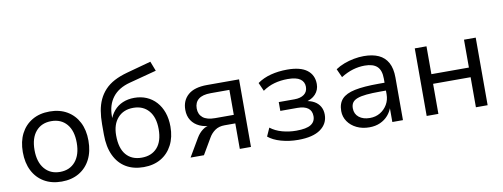

<svg xmlns="http://www.w3.org/2000/svg" viewBox="-60 -1043 3593 1371"><g transform="rotate(-10 1736.0 -357.5)"><path d="M296 9Q223 9 169.5 -22.5Q116 -54 87 -111Q58 -168 58 -246Q58 -323 87 -379.5Q116 -436 169.5 -467.5Q223 -499 296 -499Q369 -499 422.5 -467.5Q476 -436 505 -379.5Q534 -323 534 -246Q534 -168 505 -111Q476 -54 422.5 -22.5Q369 9 296 9ZM296 -61Q367 -61 408 -110Q449 -159 449 -246Q449 -333 408 -381Q367 -429 296 -429Q225 -429 184 -381Q143 -333 143 -246Q143 -159 184.5 -110Q226 -61 296 -61Z M891 9Q817 9 763 -23Q709 -55 679.5 -117.5Q650 -180 650 -269V-344Q650 -396 657.5 -440.5Q665 -485 682 -521.5Q699 -558 727 -588Q755 -618 795.5 -639.5Q836 -661 891 -676L1067 -724L1094 -654L897 -602Q813 -580 771 -525Q729 -470 729 -389V-356H722Q735 -397 761 -427.5Q787 -458 824.5 -474Q862 -490 909 -490Q957 -490 997 -473Q1037 -456 1066.5 -423.5Q1096 -391 1112 -345.5Q1128 -300 1128 -243Q1128 -167 1098.5 -110Q1069 -53 1016 -22Q963 9 891 9ZM888 -60Q960 -60 1001 -106Q1042 -152 1042 -240Q1042 -326 1001 -373.5Q960 -421 889 -421Q818 -421 776.5 -374.5Q735 -328 735 -248Q735 -155 775.5 -107.5Q816 -60 888 -60Z M1231 0 1308 -131Q1327 -163 1354 -183Q1381 -203 1408 -203H1418V-199Q1370 -199 1332.5 -216Q1295 -233 1274 -265Q1253 -297 1253 -342Q1253 -410 1299 -450Q1345 -490 1437 -490H1669V0H1588V-185H1510Q1469 -185 1441 -165.5Q1413 -146 1396 -116L1328 0ZM1453 -247H1588V-428H1453Q1393 -428 1364 -404.5Q1335 -381 1335 -338Q1335 -295 1364 -271Q1393 -247 1453 -247Z M2011 9Q1945 9 1887 -7.5Q1829 -24 1795 -53L1822 -113Q1858 -85 1907 -71.5Q1956 -58 2009 -58Q2082 -58 2114.5 -78.5Q2147 -99 2147 -139Q2147 -178 2120.5 -197.5Q2094 -217 2044 -217H1920V-281H2034Q2078 -281 2104 -300Q2130 -319 2130 -355Q2130 -391 2101.5 -411.5Q2073 -432 2011 -432Q1959 -432 1914 -419.5Q1869 -407 1829 -379L1802 -440Q1844 -470 1899.5 -484.5Q1955 -499 2019 -499Q2115 -499 2162.5 -462.5Q2210 -426 2210 -361Q2210 -318 2182 -287.5Q2154 -257 2105 -248V-255Q2144 -251 2171.5 -235.5Q2199 -220 2213.5 -194.5Q2228 -169 2228 -136Q2228 -70 2173 -30.5Q2118 9 2011 9Z M2527 9Q2476 9 2435.5 -10.5Q2395 -30 2371.5 -64Q2348 -98 2348 -140Q2348 -195 2377.5 -227Q2407 -259 2472 -272.5Q2537 -286 2644 -286H2702V-229H2647Q2587 -229 2546 -225Q2505 -221 2480 -211.5Q2455 -202 2444 -186Q2433 -170 2433 -145Q2433 -104 2463 -80Q2493 -56 2542 -56Q2584 -56 2616.5 -75.5Q2649 -95 2668.5 -128Q2688 -161 2688 -202V-316Q2688 -376 2659 -403.5Q2630 -431 2569 -431Q2526 -431 2483.5 -418.5Q2441 -406 2396 -378L2368 -440Q2396 -459 2430.5 -472Q2465 -485 2502 -492Q2539 -499 2574 -499Q2638 -499 2681.5 -479Q2725 -459 2748 -417Q2771 -375 2771 -309V0H2694V-111H2698Q2687 -76 2663.5 -49Q2640 -22 2605.5 -6.5Q2571 9 2527 9Z M2943 0V-490H3028V-288H3300V-490H3385V0H3300V-218H3028V0Z"/></g></svg>

Font: Nunito Sans 10pt
Style: Regular
Weight: 400
Designer: Vernon Adams
Foundry: Vernon Adams
Version: Version 3.101;gftools[0.9.27]